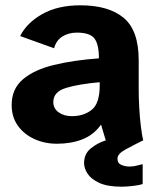

<svg xmlns="http://www.w3.org/2000/svg" viewBox="-20 -530 593 724"><path d="M195 12Q148 12 109 -6Q70 -24 47 -56.5Q24 -89 24 -134Q24 -195 66.5 -231Q109 -267 183 -285Q257 -303 353 -310Q353 -363 336 -385Q319 -407 270 -407Q239 -407 215.5 -392.5Q192 -378 184 -348L56 -394Q81 -444 139.5 -477Q198 -510 283 -510Q389 -510 446 -463Q503 -416 503 -303V-194Q503 -162 505 -125Q507 -88 511 -55Q515 -22 520 0H379L361 -60Q333 -21 290.5 -4.5Q248 12 195 12ZM251 -92Q296 -92 326 -116Q356 -140 356 -208V-220Q277 -213 229 -198.5Q181 -184 181 -145Q181 -121 201 -106.5Q221 -92 251 -92ZM439 174Q385 174 354 159.5Q323 145 310 124.5Q297 104 297 85Q297 50 322.5 29.5Q348 9 377 0H518Q484 17 453.5 33.5Q423 50 423 68Q423 86 438 92Q453 98 469 98Q484 98 498 94Q512 90 518 89V164Q507 168 482.5 171Q458 174 439 174Z"/></svg>

Font: Atkinson Hyperlegible
Style: Bold
Weight: 700
Designer: Elliott Scott, Megan Eiswerth, Linus Boman, Theodore Petrosky
Foundry: Braille Institute
Version: Version 1.006; ttfautohint (v1.8.3)